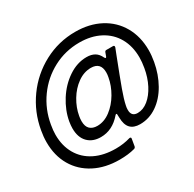

<svg xmlns="http://www.w3.org/2000/svg" viewBox="-201 -986 1401 1387"><g transform="rotate(-30 500.0 -292.5)"><path d="M17 -185Q17 -231 26 -280Q50 -419 131 -531.5Q212 -644 333.5 -708.5Q455 -773 594 -773Q712 -773 801.5 -725.5Q891 -678 940 -592Q989 -506 989 -394Q989 -349 980 -299Q963 -204 919 -126.5Q875 -49 810 -4.5Q745 40 669 40Q616 40 589 11.5Q562 -17 561 -77L560 -102V-104Q560 -111 555 -111Q551 -111 546 -105Q474 -21 377 -21Q309 -21 269 -62Q229 -103 229 -178Q229 -201 234 -233Q249 -318 299 -397Q349 -476 422 -525Q495 -574 574 -574Q613 -574 640 -558.5Q667 -543 683 -508Q688 -499 692 -499Q696 -499 699 -506L710 -536Q714 -547 724 -547H779Q794 -547 790 -531L768 -475Q709 -323 682 -248.5Q655 -174 646 -129Q642 -112 642 -94Q642 -39 694 -39Q740 -39 782 -73Q824 -107 854.5 -166Q885 -225 897 -297Q905 -343 905 -381Q905 -474 865.5 -544Q826 -614 752.5 -652.5Q679 -691 581 -691Q464 -691 363 -637.5Q262 -584 195 -490.5Q128 -397 108 -280Q100 -235 100 -199Q100 -107 140 -38Q180 31 254 68Q328 105 429 105Q493 105 550 88Q551 88 552 87.5Q553 87 555 88Q560 88 562 91Q564 94 563 100L553 159Q550 170 540 173Q485 188 413 188Q294 188 204.5 141.5Q115 95 66 11Q17 -73 17 -185ZM639 -369Q643 -388 643 -408Q643 -491 562 -491Q504 -491 451.5 -453.5Q399 -416 363 -356Q327 -296 316 -232Q312 -211 312 -190Q312 -146 334 -125Q356 -104 395 -104Q452 -104 504 -143Q556 -182 592 -243.5Q628 -305 639 -369Z"/></g></svg>

Font: Open Sauce Two Medium Italic
Style: Regular
Weight: 500
Italic angle: -10°
Designer: Alfredo Marco Pradil
Foundry: Creative Sauce Fz LLC
Version: Version 1.477